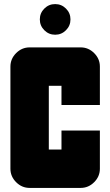

<svg xmlns="http://www.w3.org/2000/svg" viewBox="-20 -920 540 940"><path d="M197 -772Q175 -794 175 -825Q175 -856 197 -878Q219 -900 250 -900Q281 -900 303 -878Q325 -856 325 -825Q325 -794 303 -772Q281 -750 250 -750Q219 -750 197 -772ZM469 -94Q469 -56 441 -28Q413 0 375 0H125Q87 0 59 -28Q31 -56 31 -94V-594Q31 -632 59 -660Q87 -688 125 -688H375Q413 -688 441 -660Q469 -632 469 -594V-406H281V-500H219V-188H281V-281H469Z"/></svg>

Font: CostaRica
Style: Normal
Weight: 900
Version: Version 1.3